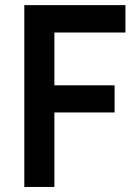

<svg xmlns="http://www.w3.org/2000/svg" viewBox="-20 -740 544 760"><path d="M76.2 -719.7H476.6V-611.3H195.3V-402.3H433.6V-294.9H195.3V0H76.2Z"/></svg>

Font: Reddit Sans Strawberry SemiBold
Style: Regular
Weight: 600
Designer: Stephen Hutchings
Foundry: Reddit
Version: Version 1.013